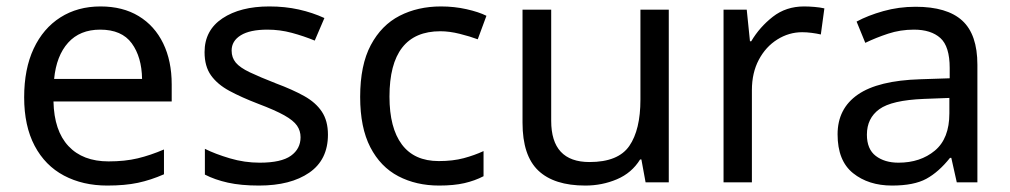

<svg xmlns="http://www.w3.org/2000/svg" viewBox="-20 -566 3135 596"><path d="M292 -546Q361 -546 410.5 -516Q460 -486 486.5 -431.5Q513 -377 513 -304V-251H146Q148 -160 192.5 -112.5Q237 -65 317 -65Q368 -65 407.5 -74.5Q447 -84 489 -102V-25Q448 -7 408 1.5Q368 10 313 10Q237 10 178.5 -21Q120 -52 87.5 -113.5Q55 -175 55 -264Q55 -352 84.5 -415Q114 -478 167.5 -512Q221 -546 292 -546ZM291 -474Q228 -474 191.5 -433.5Q155 -393 148 -321H421Q420 -389 389 -431.5Q358 -474 291 -474Z M998 -148Q998 -70 940 -30Q882 10 784 10Q728 10 687.5 1Q647 -8 616 -24V-104Q648 -88 693.5 -74.5Q739 -61 786 -61Q853 -61 883 -82.5Q913 -104 913 -140Q913 -160 902 -176Q891 -192 862.5 -208Q834 -224 781 -244Q729 -264 692 -284Q655 -304 635 -332Q615 -360 615 -404Q615 -472 670.5 -509Q726 -546 816 -546Q865 -546 907.5 -536.5Q950 -527 987 -510L957 -440Q923 -454 886 -464Q849 -474 810 -474Q756 -474 727.5 -456.5Q699 -439 699 -409Q699 -387 712 -371.5Q725 -356 755.5 -341.5Q786 -327 837 -307Q888 -288 924 -268Q960 -248 979 -219.5Q998 -191 998 -148Z M1343 10Q1272 10 1216.5 -19Q1161 -48 1129.5 -109Q1098 -170 1098 -265Q1098 -364 1131 -426Q1164 -488 1220.5 -517Q1277 -546 1349 -546Q1390 -546 1428 -537.5Q1466 -529 1490 -517L1463 -444Q1439 -453 1407 -461Q1375 -469 1347 -469Q1189 -469 1189 -266Q1189 -169 1227.5 -117.5Q1266 -66 1342 -66Q1386 -66 1419.5 -75Q1453 -84 1481 -97V-19Q1454 -5 1421.5 2.5Q1389 10 1343 10Z M2056 -536V0H1984L1971 -71H1967Q1941 -29 1895 -9.5Q1849 10 1797 10Q1700 10 1651 -36.5Q1602 -83 1602 -185V-536H1691V-191Q1691 -63 1810 -63Q1899 -63 1933.5 -113Q1968 -163 1968 -257V-536Z M2476 -546Q2491 -546 2508.5 -544.5Q2526 -543 2539 -540L2528 -459Q2515 -462 2499.5 -464Q2484 -466 2470 -466Q2429 -466 2393 -443.5Q2357 -421 2335.5 -380.5Q2314 -340 2314 -286V0H2226V-536H2298L2308 -438H2312Q2338 -482 2379 -514Q2420 -546 2476 -546Z M2822 -545Q2920 -545 2967 -502Q3014 -459 3014 -365V0H2950L2933 -76H2929Q2894 -32 2855.5 -11Q2817 10 2749 10Q2676 10 2628 -28.5Q2580 -67 2580 -149Q2580 -229 2643 -272.5Q2706 -316 2837 -320L2928 -323V-355Q2928 -422 2899 -448Q2870 -474 2817 -474Q2775 -474 2737 -461.5Q2699 -449 2666 -433L2639 -499Q2674 -518 2722 -531.5Q2770 -545 2822 -545ZM2848 -259Q2748 -255 2709.5 -227Q2671 -199 2671 -148Q2671 -103 2698.5 -82Q2726 -61 2769 -61Q2837 -61 2882 -98.5Q2927 -136 2927 -214V-262Z"/></svg>

Font: Noto Sans Gunjala Gondi Semibold
Style: Regular
Weight: 600
Designer: Ek Type
Foundry: Ek Type
Version: Version 1.004; ttfautohint (v1.8.4.7-5d5b)